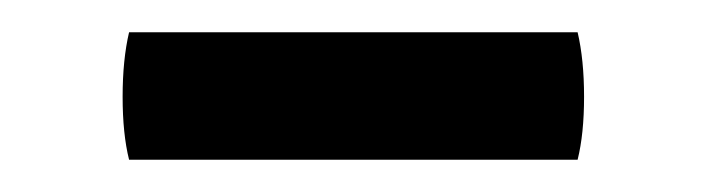

<svg xmlns="http://www.w3.org/2000/svg" viewBox="-20 -675 438 119"><path d="M338 -576H60Q56 -592 56 -615Q56 -638 60 -655H338Q342 -638 342 -615Q342 -592 338 -576Z"/></svg>

Font: Signika Negative
Style: Regular
Weight: 400
Designer: Anna Giedrys
Foundry: Anna Giedrys
Version: Version 1.001